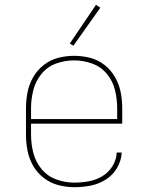

<svg xmlns="http://www.w3.org/2000/svg" viewBox="-20 -770 616 798"><path d="M289 8Q323 8 356.5 1.5Q390 -5 419.5 -23.5Q449 -42 466.5 -72Q484 -102 486 -136H465Q464 -106 447.5 -79.5Q431 -53 405 -37.5Q379 -22 349 -16.5Q319 -11 289 -11Q251 -11 214.5 -24Q178 -37 153 -67Q128 -97 118.5 -134.5Q109 -172 109 -210V-256H488V-320Q488 -354 481.5 -387Q475 -420 458 -449.5Q441 -479 414.5 -500Q388 -521 355 -529.5Q322 -538 288 -538Q254 -538 221.5 -529.5Q189 -521 162 -500Q135 -479 118 -449.5Q101 -420 94.5 -387Q88 -354 88 -320V-210Q88 -176 94.5 -143Q101 -110 118 -80.5Q135 -51 162.5 -30Q190 -9 223 -0.5Q256 8 289 8ZM109 -275V-320Q109 -358 118.5 -395.5Q128 -433 152.5 -463Q177 -493 213.5 -506Q250 -519 288 -519Q326 -519 362.5 -506Q399 -493 424 -463Q449 -433 458 -395.5Q467 -358 467 -320V-275ZM285 -580 397 -738 379 -750 270 -589Z"/></svg>

Font: Iosevka Sparkle Thin
Style: Regular
Weight: 100
Designer: Belleve Invis
Foundry: Belleve Invis
Version: Version 4.5.0; ttfautohint (v1.8.3)